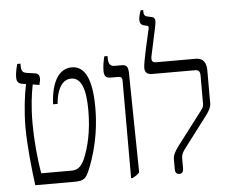

<svg xmlns="http://www.w3.org/2000/svg" viewBox="-58 -941 1207 1015"><g transform="rotate(-5 545.5 -433.0)"><path d="M89 0H296C349 0 359 -13 377 -55C433 -190 441 -310 441 -381C441 -521 410 -604 335 -604C270 -604 226 -542 220 -418H244C250 -492 277 -545 327 -545C382 -545 403 -478 403 -371C403 -257 382 -176 357 -116C340 -78 320 -60 288 -60H126C112 -139 103 -243 103 -325C103 -420 112 -480 122 -532L157 -526C160 -539 163 -550 163 -560C163 -577 155 -587 140 -589L93 -596C72 -600 67 -611 67 -636V-647H50C42 -618 38 -597 38 -578C38 -555 44 -544 68 -540L87 -537C75 -482 64 -395 64 -309C64 -224 76 -97 89 0Z M597 7H605C620 -1 632 -8 642 -20L634 -551C633 -580 625 -592 600 -592H561C537 -592 529 -608 529 -636V-647H512C505 -620 501 -594 501 -570C501 -544 510 -532 536 -532H577C594 -532 597 -524 597 -506Z M853 7C868 7 875 -3 875 -19V-73C875 -94 882 -105 893 -121L1022 -291C1039 -314 1048 -332 1048 -351V-525C1048 -558 1038 -592 991 -592H781C762 -592 755 -603 761 -629L794 -783C801 -817 797 -828 780 -832L757 -837C742 -840 738 -849 738 -866V-873H725C721 -863 713 -840 713 -823C713 -806 719 -796 735 -792L752 -788C760 -786 760 -780 758 -772C750 -737 717 -598 717 -567C717 -540 735 -532 756 -532H984C1001 -532 1010 -524 1010 -502V-352C1010 -339 1007 -332 996 -317L861 -140C843 -115 831 -96 831 -72V-19C831 -2 840 7 853 7Z"/></g></svg>

Font: Noto Serif Hebrew Condensed Light
Style: Regular
Weight: 300
Width: 3
Designer: Monotype Design Team
Foundry: Monotype Imaging Inc.
Version: Version 2.004